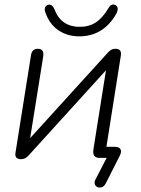

<svg xmlns="http://www.w3.org/2000/svg" viewBox="-20 -712 637 866"><path d="M456 117 521 -11C533 -36 522 -50 497 -50H460L525 -461C528 -478 523 -492 501 -492C483 -492 473 -482 464 -472L116 -89L175 -458C178 -479 171 -492 151 -492C134 -492 123 -483 120 -464L50 -24C47 -9 51 6 74 6C92 6 102 -3 111 -13L458 -395L401 -36C398 -13 407 0 427 0H461L410 99C394 132 439 149 456 117ZM337 -548C403 -548 463 -576 505 -651C515 -671 512 -684 499 -690C487 -695 477 -689 469 -675C434 -617 397 -591 339 -591C287 -591 247 -615 227 -667C219 -687 209 -694 196 -690C183 -685 178 -674 185 -655C211 -579 274 -548 337 -548Z"/></svg>

Font: SN Pro Light
Style: Italic
Weight: 300
Italic angle: -8.99998°
Designer: Tobias Whetton
Foundry: Supernotes
Version: Version 1.001;Glyphs 3.2 (3249)